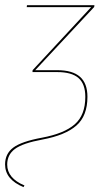

<svg xmlns="http://www.w3.org/2000/svg" viewBox="-32 -538 414 749"><path d="M59.6 191.9Q-12.2 162.1 -12.2 103.5Q-12.2 61.5 20 37.6Q52.2 13.7 132.3 -1Q218.3 -17.1 259.5 -53Q300.8 -88.9 300.8 -160.2Q300.8 -210.4 274.2 -233.6Q247.6 -256.8 191.4 -256.8H94.7L95.2 -264.2L323.7 -510.3H72.3L73.2 -517.6H336.4L335.4 -510.7L105.5 -264.2H191.4Q251 -264.2 280 -238.5Q309.1 -212.9 309.1 -160.2Q309.1 -85.9 265.9 -48.1Q222.7 -10.3 133.8 6.3Q56.6 20.5 26.4 43Q-3.9 65.4 -3.9 104Q-3.9 157.2 63.5 185.5Z"/></svg>

Font: Fira Sans Compressed Eight
Style: Italic
Weight: 100
Width: 3
Italic angle: -8°
Designer: Carrois Corporate & Edenspiekermann AG
Foundry: Carrois Corporate GbR & Edenspiekermann AG
Version: Version 4.203;PS 004.203;hotconv 1.0.88;makeotf.lib2.5.64775